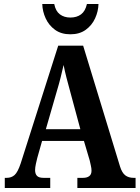

<svg xmlns="http://www.w3.org/2000/svg" viewBox="-20 -943 700 963"><path d="M4 0V-51H14Q37 -51 53 -65Q69 -79 84 -124L272 -714H397L582 -108Q592 -76 608.5 -63.5Q625 -51 650 -51H660V0H368V-51H397Q416 -51 427.5 -59.5Q439 -68 439 -87Q439 -99 435.5 -113.5Q432 -128 430 -138L401 -236H191L167 -151Q164 -139 160 -121Q156 -103 156 -90Q156 -71 165.5 -61Q175 -51 198 -51H232V0ZM210 -295H383L332 -484Q322 -520 313.5 -553Q305 -586 299 -617Q292 -586 284 -554Q276 -522 266 -489ZM333 -771Q287 -771 256 -793.5Q225 -816 209 -851Q193 -886 192 -923H252Q259 -887 280.5 -871Q302 -855 333 -855Q365 -855 386.5 -871Q408 -887 416 -923H474Q473 -886 457 -851Q441 -816 410 -793.5Q379 -771 333 -771Z"/></svg>

Font: Noto Serif Khmer Condensed
Style: Bold
Weight: 700
Width: 3
Designer: Danh Hong and the Monotype Design Team
Foundry: Monotype Imaging Inc.
Version: Version 2.004; ttfautohint (v1.8.4.7-5d5b)